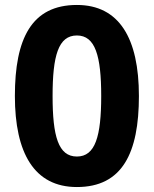

<svg xmlns="http://www.w3.org/2000/svg" viewBox="-20 -744 621 774"><path d="M540 -357C540 -589 461 -724 290 -724C107 -724 40 -588 40 -357C40 -127 118 10 290 10C473 10 540 -127 540 -357ZM192 -357C192 -519 215 -601 290 -601C364 -601 388 -519 388 -357C388 -194 364 -113 290 -113C215 -113 192 -195 192 -357Z"/></svg>

Font: Noto Sans Myanmar UI
Style: Bold
Weight: 700
Designer: Monotype Design Team
Foundry: Monotype Imaging Inc.
Version: Version 2.103